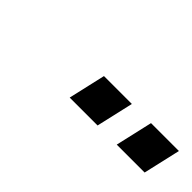

<svg xmlns="http://www.w3.org/2000/svg" viewBox="2 -864 404 404"><g transform="rotate(45 204.5 -661.5)"><path d="M326 -703 307 -620H390L409 -703ZM186 -703 167 -620H250L269 -703Z"/></g></svg>

Font: Pfennig
Style: BoldItalic
Weight: 700
Italic angle: -13°
Version: Version 20100423